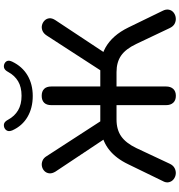

<svg xmlns="http://www.w3.org/2000/svg" viewBox="13 -968 962 1029"><g transform="rotate(-90 494.5 -454.0)"><path d="M495 7Q471 7 458 -7Q445 -21 445 -46V-311H368Q314 -311 278 -286Q242 -261 215 -205L131 -26Q122 -7 107 0.5Q92 8 76.5 6.5Q61 5 48.5 -4.5Q36 -14 32 -30Q28 -46 39 -65L128 -248Q159 -313 204.5 -349.5Q250 -386 311 -394L272 -363L89 -638Q78 -656 79.5 -671Q81 -686 91 -696.5Q101 -707 116 -710.5Q131 -714 146.5 -708Q162 -702 172 -685L369 -381L346 -398H445V-660Q445 -686 458 -699Q471 -712 495 -712Q519 -712 532 -699Q545 -686 545 -660V-398H645L621 -381L818 -685Q829 -702 844 -708Q859 -714 873.5 -710.5Q888 -707 898.5 -696.5Q909 -686 910.5 -671Q912 -656 900 -638L718 -363L678 -394Q720 -389 753 -370.5Q786 -352 813 -321.5Q840 -291 861 -248L950 -65Q960 -46 956.5 -30Q953 -14 940.5 -4.5Q928 5 912 6.5Q896 8 881.5 0.5Q867 -7 858 -26L773 -205Q746 -262 710.5 -286.5Q675 -311 622 -311H545V-46Q545 -21 532 -7Q519 7 495 7ZM494 -760Q430 -760 382 -788Q334 -816 310 -869Q303 -886 308 -897Q313 -908 326 -913Q340 -917 349.5 -912Q359 -907 367 -892Q386 -857 417.5 -838.5Q449 -820 495 -820Q542 -820 573 -838.5Q604 -857 623 -892Q631 -907 641 -912Q651 -917 664 -913Q677 -908 681.5 -897.5Q686 -887 678 -870Q652 -816 604.5 -788Q557 -760 494 -760Z"/></g></svg>

Font: Nunito SemiBold
Style: Regular
Weight: 600
Designer: Vernon Adams
Foundry: Vernon Adams
Version: Version 3.602